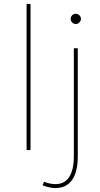

<svg xmlns="http://www.w3.org/2000/svg" viewBox="-20 -762 509 975"><path d="M135 -742V0H115V-742ZM259 173Q306 174 330.5 138Q355 102 355 31V-517H375V31Q375 111 346 152Q317 193 261 193Q233 193 196 179L204 161Q231 172 259 173ZM391 -666Q391 -656 383 -648Q375 -640 365 -640Q354 -640 346.5 -648Q339 -656 339 -666Q339 -677 346.5 -684.5Q354 -692 365 -692Q375 -692 383 -684.5Q391 -677 391 -666Z"/></svg>

Font: Montserrat-Arabic Thin
Style: Regular
Weight: 250
Designer: Mohamed Gaber
Foundry: Kief Type Foundry
Version: Version 5.008